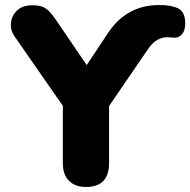

<svg xmlns="http://www.w3.org/2000/svg" viewBox="-20 -735 757 764"><path d="M322 9Q279 9 254.5 -15.5Q230 -40 230 -86V-314L38 -590Q21 -615 23.5 -643.5Q26 -672 47.5 -693Q69 -714 109 -714Q135 -714 150.5 -707.5Q166 -701 179.5 -686Q193 -671 210 -645L325 -476L412 -607Q486 -715 613 -715Q663 -715 690 -701Q717 -687 717 -642Q717 -613 704 -598.5Q691 -584 673 -585Q666 -585 660 -586Q654 -587 647 -587Q626 -587 606.5 -576.5Q587 -566 570 -541L414 -313V-86Q414 9 322 9Z"/></svg>

Font: Chiron GoRound TC H
Style: Regular
Weight: 900
Designer: Ryoko NISHIZUKA 西塚涼子 (kana, bopomofo & ideographs); Paul D. Hunt (Latin, Greek & Cyrillic); Sandoll Communications 산돌커뮤니
Foundry: Adobe
Version: Version 1.000;hotconv 1.1.1;makeotfexe 2.6.0